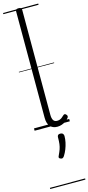

<svg xmlns="http://www.w3.org/2000/svg" viewBox="-215 -1053 733 1591"><g transform="rotate(-15 151.0 -257.5)"><path d="M192 17Q152 17 130 -8Q108 -33 108 -82V-996Q108 -1006 114 -1010.5Q120 -1015 133 -1015Q147 -1015 153.5 -1010.5Q160 -1006 160 -996V-94Q160 -63 170 -47Q180 -31 202 -31Q213 -31 223 -34Q233 -37 243 -44.5Q253 -52 263 -62Q269 -68 275.5 -68Q282 -68 289 -60Q294 -55 295.5 -48.5Q297 -42 293 -35Q282 -19 265.5 -7.5Q249 4 230 10.5Q211 17 192 17ZM148 278Q137 274 135.5 267.5Q134 261 141 248Q153 223 160 203Q167 183 170 160Q173 137 173 102Q173 91 179 84.5Q185 78 198 78Q213 78 220.5 86Q228 94 228 106Q228 133 222 161Q216 189 205.5 215.5Q195 242 180 266Q173 276 166 279.5Q159 283 148 278ZM0 490H302V500H0ZM0 -20H302V0H0ZM0 -505H302V-500H0ZM0 -1010H302V-1000H0Z"/></g></svg>

Font: Playwrite ES Guides
Style: Regular
Weight: 400
Designer: Veronika Burian, José Scaglione
Foundry: TypeTogether
Version: Version 1.003